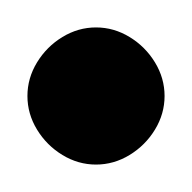

<svg xmlns="http://www.w3.org/2000/svg" viewBox="-20 -980 140 140"><path d="M0 -910Q0 -897 7 -885.5Q14 -874 25.5 -867Q37 -860 50 -860Q63 -860 74.5 -867Q86 -874 93 -885.5Q100 -897 100 -910Q100 -923 93 -934.5Q86 -946 74.5 -953Q63 -960 50 -960Q37 -960 25.5 -953Q14 -946 7 -934.5Q0 -923 0 -910Z"/></svg>

Font: Linefont
Style: Regular
Weight: 400
Monospace: yes
Version: Version 3.002;gftools[0.9.33]